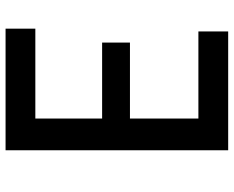

<svg xmlns="http://www.w3.org/2000/svg" viewBox="-95 -745 840 690"><g transform="rotate(-90 325.0 -400.0)"><path d="M130 0V-800H567V-693H244V-453H517V-353H244V-107H557V0Z"/></g></svg>

Font: Martian Mono SemiCondensed
Style: Regular
Weight: 400
Width: 4
Designer: Roman Shamin
Foundry: Evil Martians
Version: Version 1.000